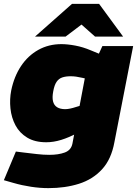

<svg xmlns="http://www.w3.org/2000/svg" viewBox="-26 -763 708 992"><path d="M224 209Q181 209 134.5 202Q88 195 43 182L-6 168L56 20L96 25Q130 29 164 33Q198 37 229 37Q276 37 308.5 25Q341 13 348 -20L418 -389L457 -425L503 -525H662L565 -28Q549 60 501 112Q453 164 382 186.5Q311 209 224 209ZM213 -28Q154 -28 114.5 -52Q75 -76 54 -115.5Q33 -155 28 -202.5Q23 -250 32 -296Q47 -368 82.5 -421.5Q118 -475 171.5 -505Q225 -535 291 -535Q323 -535 363 -527.5Q403 -520 443 -503L499 -480L439 -352L399 -361Q382 -365 367.5 -367Q353 -369 339 -369Q314 -369 296 -363Q278 -357 266.5 -340.5Q255 -324 249 -291Q243 -260 248 -239.5Q253 -219 269 -209Q285 -199 311 -199Q322 -199 336.5 -202Q351 -205 366 -210L386 -216L421 -103L372 -75Q331 -53 291 -40.5Q251 -28 213 -28ZM465 -574 367 -661 346 -743H486L610 -574ZM155 -574 346 -743H486L428 -661L313 -574Z"/></svg>

Font: REM Black
Style: Italic
Weight: 900
Italic angle: -11°
Designer: Octavio Pardo
Foundry: Ashler Design
Version: Version 1.005;gftools[0.9.28]